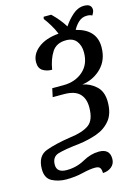

<svg xmlns="http://www.w3.org/2000/svg" viewBox="-166 -933 883 1226"><g transform="rotate(-15 275.5 -320.5)"><path d="M357 211Q391 210 414.5 190.5Q438 171 438 138Q438 72 366 72Q313 72 258.5 102.5Q204 133 139 133Q73 133 73 81Q73 28 117.5 15Q162 2 256 -8Q320 -16 376.5 -36Q433 -56 468.5 -99.5Q504 -143 504 -220Q504 -289 464 -325Q424 -361 376 -369Q453 -380 504.5 -432.5Q556 -485 556 -569Q556 -685 425 -717Q440 -745 462.5 -765.5Q485 -786 517 -786Q540 -786 551 -778Q565 -799 565 -813Q565 -852 516 -852Q475 -852 440 -821Q405 -790 380 -752Q348 -804 299 -851H249L246 -837Q261 -818 281 -785.5Q301 -753 313 -722Q227 -715 177 -675.5Q127 -636 127 -582Q127 -543 152.5 -526.5Q178 -510 214 -510Q225 -578 254.5 -623.5Q284 -669 348 -669Q394 -669 416.5 -639.5Q439 -610 439 -565Q439 -486 387.5 -441Q336 -396 258 -396H184L172 -340H246Q317 -340 349 -308Q381 -276 381 -218Q381 -134 339.5 -103.5Q298 -73 209 -62Q115 -48 50.5 -24.5Q-14 -1 -14 87Q-14 147 28 168.5Q70 190 122 190Q180 190 231 177.5Q282 165 316 165Q343 165 350 178.5Q357 192 357 211Z"/></g></svg>

Font: Noto Serif SemiCondensed Semi
Style: Italic
Weight: 600
Width: 4
Italic angle: -12°
Designer: Monotype Design Team
Foundry: Monotype Imaging Inc.
Version: Version 1.901